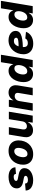

<svg xmlns="http://www.w3.org/2000/svg" viewBox="1786 -2554 779 4392"><g transform="rotate(-90 2176.0 -358.5)"><path d="M247.1 10.3Q176.3 10.3 124.3 -10.5Q72.3 -31.2 43.9 -68.6Q15.6 -106 13.7 -156.7Q13.7 -158.2 13.7 -159.4Q13.7 -160.6 13.7 -161.6L171.9 -175.3Q175.8 -140.1 194.3 -124.8Q212.9 -109.4 255.9 -109.4Q277.3 -109.4 298.6 -114.7Q319.8 -120.1 334 -131.6Q348.1 -143.1 349.1 -161.1Q350.1 -177.2 337.6 -187.7Q325.2 -198.2 294.4 -204.1L202.1 -222.7Q130.9 -237.3 95.5 -275.4Q60.1 -313.5 62.5 -368.7Q64.5 -429.7 100.3 -470.7Q136.2 -511.7 194.8 -532.2Q253.4 -552.7 322.3 -552.7Q425.8 -552.7 482.9 -511.5Q540 -470.2 544.4 -402.3Q544.4 -400.9 544.7 -399.2Q544.9 -397.5 545.4 -396L394.5 -382.8Q391.6 -410.6 374.5 -423.1Q357.4 -435.5 323.7 -435.5Q303.7 -435.5 283.2 -429.7Q262.7 -423.8 248.3 -412.4Q233.9 -400.9 232.9 -381.8Q231.9 -367.7 242.4 -356.9Q252.9 -346.2 282.2 -340.3L383.8 -320.8Q455.6 -307.1 491.5 -272.7Q527.3 -238.3 524.9 -184.1Q523.4 -137.2 500.2 -101.1Q477.1 -64.9 437.7 -40Q398.4 -15.1 349.4 -2.4Q300.3 10.3 247.1 10.3Z M844.7 10.3Q767.6 10.3 713.9 -18.3Q660.2 -46.9 632.1 -98.6Q604 -150.4 604 -219.7Q604 -285.6 625.2 -345.5Q646.5 -405.3 687 -452.1Q727.5 -499 786.1 -525.9Q844.7 -552.7 919.9 -552.7Q996.6 -552.7 1050 -524.2Q1103.5 -495.6 1131.6 -443.8Q1159.7 -392.1 1159.7 -322.8Q1159.7 -256.8 1138.9 -197Q1118.2 -137.2 1077.6 -90.3Q1037.1 -43.5 978.5 -16.6Q919.9 10.3 844.7 10.3ZM851.1 -120.1Q888.2 -120.1 914.3 -141.4Q940.4 -162.6 956.8 -195.3Q973.1 -228 981 -263.9Q988.8 -299.8 988.8 -329.6Q988.8 -358.4 980 -379.4Q971.2 -400.4 954.6 -411.4Q938 -422.4 913.1 -422.4Q876 -422.4 849.6 -401.6Q823.2 -380.9 806.9 -348.4Q790.5 -315.9 783 -280.3Q775.4 -244.6 775.4 -214.8Q775.4 -170.9 794.9 -145.5Q814.5 -120.1 851.1 -120.1Z M1391.6 6.8Q1334.5 6.8 1296.1 -18.6Q1257.8 -43.9 1241.9 -90.3Q1226.1 -136.7 1236.3 -198.2L1293.5 -545.9H1463.9L1412.1 -231.4Q1404.8 -185.5 1423.8 -159.4Q1442.9 -133.3 1484.9 -133.3Q1512.7 -133.3 1535.4 -145.3Q1558.1 -157.2 1573.7 -179.9Q1589.4 -202.6 1594.7 -234.4L1646 -545.9H1816.4L1726.1 0H1565.9L1585.4 -137.7H1592.8Q1562 -72.3 1512.7 -32.7Q1463.4 6.8 1391.6 6.8Z M2059.6 -306.2 2008.8 0H1838.4L1929.2 -545.9H2089.4L2070.8 -408.2L2061.5 -413.6Q2092.3 -478.5 2139.4 -515.6Q2186.5 -552.7 2254.9 -552.7Q2314.5 -552.7 2354.7 -525.9Q2395 -499 2411.9 -451.4Q2428.7 -403.8 2418 -341.8L2361.3 0H2190.9L2244.6 -319.8Q2252.4 -366.2 2232.2 -389.4Q2211.9 -412.6 2173.3 -412.6Q2143.6 -412.6 2119.9 -399.4Q2096.2 -386.2 2080.6 -362.1Q2064.9 -337.9 2059.6 -306.2Z M2679.2 7.8Q2598.6 7.8 2545.9 -47.1Q2493.2 -102.1 2493.2 -208Q2493.2 -270.5 2510 -331.5Q2526.9 -392.6 2560.1 -442.9Q2593.3 -493.2 2641.6 -522.9Q2689.9 -552.7 2752.9 -552.7Q2798.8 -552.7 2828.6 -536.9Q2858.4 -521 2875 -496.6Q2891.6 -472.2 2897.5 -447.3H2902.3L2949.2 -727.5H3119.1L2998.5 0H2830.6L2846.7 -88.4H2839.8Q2825.2 -60.5 2802.5 -38.8Q2779.8 -17.1 2749.3 -4.6Q2718.8 7.8 2679.2 7.8ZM2741.7 -125Q2776.4 -125 2802.7 -143.6Q2829.1 -162.1 2847.2 -192.4Q2865.2 -222.7 2874.3 -257.8Q2883.3 -293 2883.3 -326.7Q2883.3 -370.1 2864.3 -394.8Q2845.2 -419.4 2808.1 -419.4Q2772.9 -419.4 2746.6 -400.9Q2720.2 -382.3 2702.6 -351.8Q2685.1 -321.3 2676.3 -286.1Q2667.5 -251 2667.5 -217.8Q2667.5 -174.8 2685.8 -149.9Q2704.1 -125 2741.7 -125Z M3373.5 11.7Q3298.3 11.7 3243.9 -15.1Q3189.5 -42 3159.9 -92Q3130.4 -142.1 3130.4 -211.9Q3130.4 -279.8 3153.3 -341.3Q3176.3 -402.8 3218.5 -450.7Q3260.7 -498.5 3319.6 -526.1Q3378.4 -553.7 3451.2 -553.7Q3510.7 -553.7 3559.1 -534.4Q3607.4 -515.1 3635.7 -478.8Q3664.1 -442.4 3664.1 -391.1Q3664.1 -337.9 3631.8 -304.9Q3599.6 -272 3538.1 -254.4Q3476.6 -236.8 3388.7 -230.5Q3300.8 -224.1 3189.5 -224.1L3206.1 -321.8Q3301.3 -321.8 3360.8 -324Q3420.4 -326.2 3452.4 -332.8Q3484.4 -339.4 3496.3 -350.8Q3508.3 -362.3 3508.3 -379.9Q3508.3 -403.8 3488.5 -417.2Q3468.8 -430.7 3433.1 -430.7Q3388.7 -430.7 3361.1 -406.5Q3333.5 -382.3 3319.3 -346.4Q3305.2 -310.5 3300 -272.9Q3294.9 -235.4 3294.9 -208Q3294.9 -180.7 3303 -158.9Q3311 -137.2 3331.1 -124.5Q3351.1 -111.8 3386.2 -111.8Q3423.8 -111.8 3452.1 -127Q3480.5 -142.1 3491.7 -169.9L3643.6 -154.3Q3618.2 -80.1 3546.9 -34.2Q3475.6 11.7 3373.5 11.7Z M3912.1 7.8Q3831.5 7.8 3778.8 -47.1Q3726.1 -102.1 3726.1 -208Q3726.1 -270.5 3742.9 -331.5Q3759.8 -392.6 3793 -442.9Q3826.2 -493.2 3874.5 -522.9Q3922.9 -552.7 3985.8 -552.7Q4031.7 -552.7 4061.5 -536.9Q4091.3 -521 4107.9 -496.6Q4124.5 -472.2 4130.4 -447.3H4135.3L4182.1 -727.5H4352.1L4231.4 0H4063.5L4079.6 -88.4H4072.8Q4058.1 -60.5 4035.4 -38.8Q4012.7 -17.1 3982.2 -4.6Q3951.7 7.8 3912.1 7.8ZM3974.6 -125Q4009.3 -125 4035.6 -143.6Q4062 -162.1 4080.1 -192.4Q4098.1 -222.7 4107.2 -257.8Q4116.2 -293 4116.2 -326.7Q4116.2 -370.1 4097.2 -394.8Q4078.1 -419.4 4041 -419.4Q4005.9 -419.4 3979.5 -400.9Q3953.1 -382.3 3935.5 -351.8Q3918 -321.3 3909.2 -286.1Q3900.4 -251 3900.4 -217.8Q3900.4 -174.8 3918.7 -149.9Q3937 -125 3974.6 -125Z"/></g></svg>

Font: Inter ExtraBold
Style: Italic
Weight: 800
Italic angle: -9.3988°
Designer: Rasmus Andersson
Foundry: rsms
Version: Version 4.001;git-66647c0bb